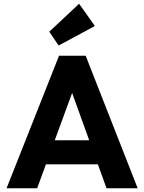

<svg xmlns="http://www.w3.org/2000/svg" viewBox="-20 -1003 768 1023"><path d="M15 0 294.5 -706H436.5L713.5 0H547.5L336 -586H393L178 0ZM174 -127.5V-255.5H558.5V-127.5ZM292.5 -760.5 242.5 -834 401.5 -983 485.5 -864.5Z"/></svg>

Font: Marine Company Thin
Style: Regular
Weight: 100
Designer: Rodrigo Fuenzalida
Foundry: fragTYPE
Version: Version 1.000